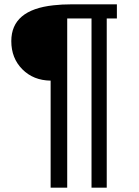

<svg xmlns="http://www.w3.org/2000/svg" viewBox="-20 -789 640 887"><path d="M32.2 -599.1Q32.2 -743.7 227.5 -764.6Q265.6 -769 311 -769H520V-703.6H473.1V78.1H402.8V-703.6H290.5V78.1H213.9V-416.5Q134.3 -417.5 83.3 -468.8Q32.2 -520 32.2 -599.1Z"/></svg>

Font: Oxygen Mono
Style: Regular
Weight: 400
Designer: Vernon Adams
Foundry: Vernon Adams
Version: Version 0.201; ttfautohint (v0.8) -r 50 -G 200 -x